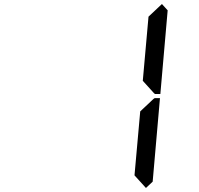

<svg xmlns="http://www.w3.org/2000/svg" viewBox="-20 -975 984 950"><path d="M739.3 -485.4 745.1 -489.3H771.5L735.4 -76.2L702.1 -44.9L645.5 -107.4L673.8 -423.8ZM781.2 -955.1 809.6 -923.8 773.4 -509.8H747.1L742.2 -513.7L686.5 -575.2L714.8 -892.6Z"/></svg>

Font: my7seg
Style: Book
Weight: 400
Italic angle: -5°
Designer: Keshikan(Twitter:@keshinomi_88pro)
Version: Version 0.46